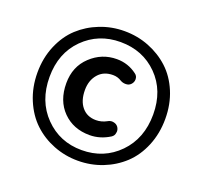

<svg xmlns="http://www.w3.org/2000/svg" viewBox="-129 -891 1107 1049"><g transform="rotate(20 424.5 -366.5)"><path d="M423.8 9.8Q349.6 9.8 282.2 -16.6Q214.8 -43 164.1 -90.8Q113.3 -138.7 83 -210.9Q52.7 -283.2 52.7 -368.2Q52.7 -453.1 83 -524.9Q113.3 -596.7 164.1 -643.6Q214.8 -690.4 282.2 -716.8Q349.6 -743.2 423.8 -743.2Q499 -743.2 566.4 -716.8Q633.8 -690.4 685.1 -643.1Q736.3 -595.7 766.1 -524.4Q795.9 -453.1 795.9 -368.2Q795.9 -283.2 766.1 -210.9Q736.3 -138.7 685.1 -90.8Q633.8 -43 566.4 -16.6Q499 9.8 423.8 9.8ZM423.8 -51.8Q552.7 -51.8 639.2 -140.1Q725.6 -228.5 725.6 -368.2Q725.6 -506.8 639.6 -593.3Q553.7 -679.7 423.8 -679.7Q295.9 -679.7 209.5 -593.3Q123 -506.8 123 -368.2Q123 -228.5 209.5 -140.1Q295.9 -51.8 423.8 -51.8ZM436.5 -143.6Q341.8 -143.6 281.2 -204.6Q220.7 -265.6 220.7 -367.2Q220.7 -463.9 285.2 -524.4Q349.6 -585 436.5 -585Q502 -585 553.7 -545.9Q569.3 -535.2 569.3 -515.6Q569.3 -499 557.6 -486.3Q545.9 -473.6 528.3 -473.6Q527.3 -473.6 525.4 -473.6Q509.8 -473.6 496.1 -481.4Q473.6 -496.1 446.3 -496.1Q391.6 -496.1 360.4 -459.5Q329.1 -422.9 329.1 -367.2Q329.1 -304.7 359.4 -268.6Q389.6 -232.4 441.4 -232.4Q473.6 -232.4 503.9 -249Q515.6 -255.9 528.3 -255.9Q532.2 -255.9 536.1 -254.9Q553.7 -252 563.5 -238.3Q571.3 -226.6 571.3 -213.9Q571.3 -210 570.3 -206.1Q568.4 -188.5 553.7 -178.7Q498 -143.6 436.5 -143.6Z"/></g></svg>

Font: Gen Jyuu Gothic Bold
Style: Bold
Weight: 700
Designer: [Source Han Sans]
Ryoko NISHIZUKA  (kana & ideographs); Paul D. Hunt (Latin, Greek & Cyrillic); Wenlong ZHANG  (bopomofo
Version: Version 1.002.20150607